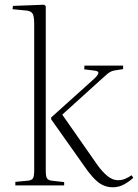

<svg xmlns="http://www.w3.org/2000/svg" viewBox="-20 -786 586 814"><path d="M458 8Q440 8 422.5 1.5Q405 -5 388 -20.5Q371 -36 352 -61L197 -280V-288L377 -450Q392 -463 396.5 -474Q401 -485 378 -487L337 -492L338 -508H502V-493L470 -488Q451 -486 435 -472.5Q419 -459 403 -444L244 -300L392 -88Q414 -57 436 -39.5Q458 -22 480 -22Q498 -22 512 -28.5Q526 -35 538 -43L545 -32Q526 -15 504.5 -3.5Q483 8 458 8ZM45 0V-15L99 -20Q115 -22 120 -30.5Q125 -39 125 -65V-686Q125 -719 117 -730Q109 -741 84 -742L33 -747L35 -761L167 -766L174 -760V-63Q174 -39 179 -30.5Q184 -22 199 -20L252 -14V0Z"/></svg>

Font: Literata 60pt ExtraLight
Style: Regular
Weight: 250
Designer: Latin by Veronika Burian and Jose Scaglione. Greek by Irene Vlachou. Cyrillic by Vera Evstafieva.
Foundry: TypeTogether
Version: Version 3.103;gftools[0.9.29]